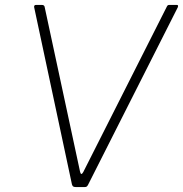

<svg xmlns="http://www.w3.org/2000/svg" viewBox="-20 -762 745 782"><path d="M700 -742Q708 -742 704 -732L339 -10Q336 -4 333 -2Q330 0 323 0H291Q283 0 279 -2Q275 -4 273 -11L119 -733Q118 -742 127 -742H150Q161 -742 162 -733L306 -63Q310 -45 319 -61L660 -736Q662 -740 664.5 -741Q667 -742 671 -742H700Z"/></svg>

Font: Libre Franklin Thin
Style: Italic
Weight: 100
Italic angle: -8°
Designer: Pablo Impallari, Rodrigo Fuenzalida, Nhung Nguyen
Foundry: Impallari Type
Version: Version 3.000